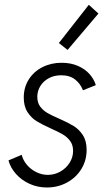

<svg xmlns="http://www.w3.org/2000/svg" viewBox="-20 -790 459 817"><path d="M16.1 -107.4 72.3 -131.3Q78.1 -107.9 94.7 -88.4Q111.3 -68.8 134.8 -57.4Q158.2 -45.9 183.6 -45.9Q211.9 -45.9 236.6 -59.8Q261.2 -73.7 276.1 -97.2Q291 -120.6 291 -147.9Q291 -172.9 278.6 -189.9Q266.1 -207 247.3 -218Q228.5 -229 196.8 -243.2Q158.7 -260.3 136 -274.2Q113.3 -288.1 97.2 -312.7Q81.1 -337.4 81.1 -375Q81.1 -418 102.3 -451.7Q123.5 -485.4 160.4 -504.2Q197.3 -522.9 242.2 -522.9Q281.2 -522.9 311.8 -509.5Q342.3 -496.1 361.3 -474.4Q380.4 -452.6 387.7 -427.7L333 -405.8Q322.8 -433.1 300 -451.4Q277.3 -469.7 240.2 -469.7Q210.9 -469.7 187.7 -457.3Q164.6 -444.8 151.6 -423.8Q138.7 -402.8 138.7 -377.9Q138.7 -353 151.1 -336.4Q163.6 -319.8 182.1 -309.1Q200.7 -298.3 232.4 -284.7Q270 -268.1 293.2 -253.9Q316.4 -239.7 332.5 -215.1Q348.6 -190.4 348.6 -152.3Q348.6 -107.4 326.2 -70.8Q303.7 -34.2 264.9 -13.2Q226.1 7.8 179.7 7.8Q139.2 7.8 105 -8.1Q70.8 -23.9 47.6 -50.3Q24.4 -76.7 16.1 -107.4ZM230.5 -606.9 357.9 -769.5 398.9 -732.4 267.6 -577.6Z"/></svg>

Font: Reddit Sans Vanilla Light
Style: Italic
Weight: 300
Italic angle: -11.25°
Designer: Stephen Hutchings
Version: Version 1.013